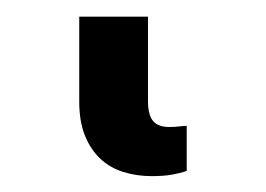

<svg xmlns="http://www.w3.org/2000/svg" viewBox="-20 25 327 236"><path d="M166.5 241.5Q147.7 241.5 131.4 236.3Q115.1 231.2 103.2 220Q91.3 208.8 84.3 191.4Q77.4 174 77.4 149.9V45.5H161.9V149.1Q161.9 166.2 168.1 173.7Q174.4 181.1 187.9 181.1Q194.6 181.1 200.3 180.4Q206 179.7 209.5 179.7V235.1Q201.3 237.9 191.2 239.7Q181.1 241.5 166.5 241.5Z"/></svg>

Font: Interop SemBd
Style: Regular
Weight: 600
Designer: Rasmus Andersson, Google, Jang Haemin
Foundry: jhaemin
Version: Version 1.008